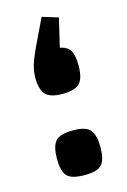

<svg xmlns="http://www.w3.org/2000/svg" viewBox="-91 -586 423 639"><g transform="rotate(-15 120.5 -267.0)"><path d="M118 -540 173 -523 150 -425Q175 -420 185 -404Q195 -388 195 -352Q195 -308 178.5 -291Q162 -274 119 -274Q78 -274 61.5 -291Q45 -308 45 -352Q46 -367 48.5 -380Q51 -393 57 -408.5Q63 -424 73 -446ZM45 -71Q45 -111 59.5 -129.5Q74 -148 121 -148Q166 -148 180.5 -129.5Q195 -111 195 -71Q195 -29 180.5 -11.5Q166 6 121 6Q74 6 59.5 -11.5Q45 -29 45 -71Z"/></g></svg>

Font: Changa Medium
Style: Regular
Weight: 500
Designer: Eduardo Rodriguez Tunni
Foundry: Eduardo Rodriguez Tunni
Version: Version 3.003